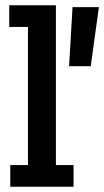

<svg xmlns="http://www.w3.org/2000/svg" viewBox="-20 -708 395 728"><path d="M324 -457H242L255 -681H355ZM19 0V-82H86V-606H15V-688H192V-82H259V0Z"/></svg>

Font: Zilla Slab SemiBold
Style: Regular
Weight: 600
Designer: Typotheque.com
Foundry: Typotheque type foundry
Version: Version 1.1; 2017